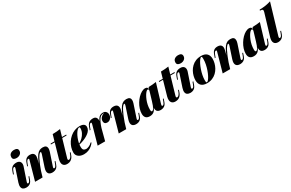

<svg xmlns="http://www.w3.org/2000/svg" viewBox="196 -2357 5963 3933"><g transform="rotate(-30 3177.5 -390.5)"><path d="M169 -676Q169 -730 204 -756Q239 -782 291 -782Q335 -782 357.5 -765Q380 -748 380 -714Q380 -667 344.5 -638.5Q309 -610 257 -610Q214 -610 191.5 -627Q169 -644 169 -676ZM127 -434Q141 -476 118 -476Q103 -476 90 -462.5Q77 -449 63 -413L40 -352H21L49 -430Q63 -468 84.5 -490.5Q106 -513 135 -523Q164 -533 198 -533Q236 -533 259 -520Q282 -507 292 -486.5Q302 -466 302 -441.5Q302 -417 294 -393L190 -85Q182 -60 187 -51.5Q192 -43 202 -43Q211 -43 225 -53.5Q239 -64 255 -106L276 -162H295L270 -89Q255 -47 232 -25Q209 -3 181.5 5.5Q154 14 127 14Q83 14 55.5 -4.5Q28 -23 22 -61.5Q16 -100 35 -158Z M516 0H339L461 -434Q466 -450 467 -459Q468 -468 464.5 -472Q461 -476 452 -476Q437 -476 424 -462.5Q411 -449 397 -413L374 -352H355L383 -430Q402 -483 435 -508Q468 -533 520 -533Q559 -533 582 -520.5Q605 -508 615 -487Q625 -466 625 -441.5Q625 -417 619 -393ZM539 -143Q580 -265 614.5 -341.5Q649 -418 681.5 -460Q714 -502 748.5 -517.5Q783 -533 823 -533Q873 -533 896 -513Q919 -493 920.5 -458.5Q922 -424 908 -382L809 -85Q799 -57 806.5 -50Q814 -43 821 -43Q830 -43 844 -53.5Q858 -64 874 -106L895 -162H914L889 -89Q875 -47 851.5 -25Q828 -3 800.5 5.5Q773 14 746 14Q715 14 692 5Q669 -4 656 -22Q641 -43 639.5 -74.5Q638 -106 655 -158L741 -417Q747 -435 748.5 -447Q750 -459 748 -465Q746 -471 739 -471Q723 -471 701 -444Q679 -417 654.5 -370Q630 -323 605 -262.5Q580 -202 557 -135.5Q534 -69 517 -3Z M1375 -519 1372 -499H1001L1006 -519ZM1148 -85Q1142 -64 1147.5 -53.5Q1153 -43 1166 -43Q1186 -43 1206 -65Q1226 -87 1238 -119L1254 -162H1273L1254 -107Q1235 -50 1194 -18Q1153 14 1095 14Q1045 14 1018 -9.5Q991 -33 986 -72Q981 -111 994 -158L1140 -666Q1195 -667 1238 -670Q1281 -673 1322 -680Z M1482 -210Q1514 -225 1545 -246Q1576 -267 1602 -292Q1642 -331 1667.5 -381Q1693 -431 1693 -489Q1693 -503 1689 -508.5Q1685 -514 1677 -514Q1657 -514 1633.5 -491.5Q1610 -469 1587 -431.5Q1564 -394 1545.5 -347Q1527 -300 1515.5 -250.5Q1504 -201 1504 -155Q1504 -97 1527 -77.5Q1550 -58 1587 -58Q1607 -58 1647 -73Q1687 -88 1727 -128L1743 -120Q1721 -87 1685 -56Q1649 -25 1600 -5.5Q1551 14 1490 14Q1443 14 1403.5 -2Q1364 -18 1340.5 -49.5Q1317 -81 1317 -127Q1317 -186 1335.5 -244Q1354 -302 1388 -354Q1422 -406 1469.5 -446.5Q1517 -487 1575 -510Q1633 -533 1699 -533Q1752 -533 1787.5 -511.5Q1823 -490 1823 -445Q1823 -407 1803 -373.5Q1783 -340 1748 -312.5Q1713 -285 1669 -263Q1625 -241 1576.5 -225Q1528 -209 1481 -200Z M1996 0H1819L1941 -434Q1947 -457 1945 -466.5Q1943 -476 1932 -476Q1917 -476 1904 -462.5Q1891 -449 1877 -413L1854 -352H1835L1863 -430Q1877 -468 1898.5 -490.5Q1920 -513 1949 -523Q1978 -533 2012 -533Q2046 -533 2066 -520.5Q2086 -508 2095 -487Q2104 -466 2104.5 -441.5Q2105 -417 2099 -393ZM2251 -513Q2232 -513 2210.5 -507Q2189 -501 2165.5 -476.5Q2142 -452 2115.5 -398Q2089 -344 2059 -248Q2029 -152 1996 -3L2017 -143Q2047 -260 2072 -335.5Q2097 -411 2122 -454.5Q2147 -498 2177 -515.5Q2207 -533 2247 -533Q2294 -533 2319 -505Q2344 -477 2344 -436Q2344 -403 2329.5 -374.5Q2315 -346 2289.5 -328.5Q2264 -311 2231 -311Q2194 -311 2175 -330Q2156 -349 2156 -386Q2156 -416 2171 -442Q2186 -468 2211 -486.5Q2236 -505 2265 -510Q2262 -511 2258.5 -512Q2255 -513 2251 -513Z M2495 0H2318L2440 -434Q2445 -450 2446 -459Q2447 -468 2443.5 -472Q2440 -476 2431 -476Q2416 -476 2403 -462.5Q2390 -449 2376 -413L2353 -352H2334L2362 -430Q2381 -483 2414 -508Q2447 -533 2499 -533Q2538 -533 2561 -520.5Q2584 -508 2594 -487Q2604 -466 2604 -441.5Q2604 -417 2598 -393ZM2518 -143Q2559 -265 2593.5 -341.5Q2628 -418 2660.5 -460Q2693 -502 2727.5 -517.5Q2762 -533 2802 -533Q2852 -533 2875 -513Q2898 -493 2899.5 -458.5Q2901 -424 2887 -382L2788 -85Q2778 -57 2785.5 -50Q2793 -43 2800 -43Q2809 -43 2823 -53.5Q2837 -64 2853 -106L2874 -162H2893L2868 -89Q2854 -47 2830.5 -25Q2807 -3 2779.5 5.5Q2752 14 2725 14Q2694 14 2671 5Q2648 -4 2635 -22Q2620 -43 2618.5 -74.5Q2617 -106 2634 -158L2720 -417Q2726 -435 2727.5 -447Q2729 -459 2727 -465Q2725 -471 2718 -471Q2702 -471 2680 -444Q2658 -417 2633.5 -370Q2609 -323 2584 -262.5Q2559 -202 2536 -135.5Q2513 -69 2496 -3Z M3138 -54Q3148 -54 3159 -62Q3170 -70 3182 -89.5Q3194 -109 3208 -144Q3222 -179 3238 -234L3212 -125Q3196 -72 3171.5 -41.5Q3147 -11 3116.5 1.5Q3086 14 3051 14Q2988 14 2957.5 -18.5Q2927 -51 2927 -111Q2927 -169 2946.5 -229Q2966 -289 2999.5 -343.5Q3033 -398 3074.5 -440.5Q3116 -483 3161 -508Q3206 -533 3248 -533Q3280 -533 3297.5 -513Q3315 -493 3310 -442L3299 -436Q3304 -461 3299 -472.5Q3294 -484 3282 -484Q3265 -484 3243.5 -462.5Q3222 -441 3199.5 -403.5Q3177 -366 3157.5 -317.5Q3138 -269 3126.5 -215Q3115 -161 3115 -107Q3115 -79 3120 -66.5Q3125 -54 3138 -54ZM3323 -518Q3378 -519 3420.5 -522.5Q3463 -526 3504 -533L3369 -85Q3364 -69 3364.5 -59.5Q3365 -50 3369.5 -46.5Q3374 -43 3381 -43Q3390 -43 3404 -53.5Q3418 -64 3434 -106L3455 -162H3474L3449 -89Q3435 -47 3411.5 -25Q3388 -3 3360.5 5.5Q3333 14 3306 14Q3245 14 3219 -21Q3204 -42 3202.5 -76Q3201 -110 3215 -158Z M3936 -519 3933 -499H3562L3567 -519ZM3709 -85Q3703 -64 3708.5 -53.5Q3714 -43 3727 -43Q3747 -43 3767 -65Q3787 -87 3799 -119L3815 -162H3834L3815 -107Q3796 -50 3755 -18Q3714 14 3656 14Q3606 14 3579 -9.5Q3552 -33 3547 -72Q3542 -111 3555 -158L3701 -666Q3756 -667 3799 -670Q3842 -673 3883 -680Z M4050 -676Q4050 -730 4085 -756Q4120 -782 4172 -782Q4216 -782 4238.5 -765Q4261 -748 4261 -714Q4261 -667 4225.5 -638.5Q4190 -610 4138 -610Q4095 -610 4072.5 -627Q4050 -644 4050 -676ZM4008 -434Q4022 -476 3999 -476Q3984 -476 3971 -462.5Q3958 -449 3944 -413L3921 -352H3902L3930 -430Q3944 -468 3965.5 -490.5Q3987 -513 4016 -523Q4045 -533 4079 -533Q4117 -533 4140 -520Q4163 -507 4173 -486.5Q4183 -466 4183 -441.5Q4183 -417 4175 -393L4071 -85Q4063 -60 4068 -51.5Q4073 -43 4083 -43Q4092 -43 4106 -53.5Q4120 -64 4136 -106L4157 -162H4176L4151 -89Q4136 -47 4113 -25Q4090 -3 4062.5 5.5Q4035 14 4008 14Q3964 14 3936.5 -4.5Q3909 -23 3903 -61.5Q3897 -100 3916 -158Z M4566 -513Q4549 -513 4526 -484.5Q4503 -456 4479 -408Q4455 -360 4434.5 -301Q4414 -242 4401.5 -180Q4389 -118 4389 -62Q4389 -31 4393.5 -18.5Q4398 -6 4408 -6Q4424 -6 4446.5 -33Q4469 -60 4492.5 -106Q4516 -152 4536.5 -210Q4557 -268 4570 -331.5Q4583 -395 4583 -455Q4583 -493 4578 -503Q4573 -513 4566 -513ZM4223 -156Q4223 -203 4236 -255Q4249 -307 4276 -356.5Q4303 -406 4344.5 -446Q4386 -486 4442.5 -509.5Q4499 -533 4571 -533Q4658 -533 4703.5 -489Q4749 -445 4749 -363Q4749 -316 4736 -264Q4723 -212 4696 -162.5Q4669 -113 4627.5 -73Q4586 -33 4529.5 -9.5Q4473 14 4401 14Q4314 14 4268.5 -30Q4223 -74 4223 -156Z M4954 0H4777L4899 -434Q4904 -450 4905 -459Q4906 -468 4902.5 -472Q4899 -476 4890 -476Q4875 -476 4862 -462.5Q4849 -449 4835 -413L4812 -352H4793L4821 -430Q4840 -483 4873 -508Q4906 -533 4958 -533Q4997 -533 5020 -520.5Q5043 -508 5053 -487Q5063 -466 5063 -441.5Q5063 -417 5057 -393ZM4977 -143Q5018 -265 5052.5 -341.5Q5087 -418 5119.5 -460Q5152 -502 5186.5 -517.5Q5221 -533 5261 -533Q5311 -533 5334 -513Q5357 -493 5358.5 -458.5Q5360 -424 5346 -382L5247 -85Q5237 -57 5244.5 -50Q5252 -43 5259 -43Q5268 -43 5282 -53.5Q5296 -64 5312 -106L5333 -162H5352L5327 -89Q5313 -47 5289.5 -25Q5266 -3 5238.5 5.5Q5211 14 5184 14Q5153 14 5130 5Q5107 -4 5094 -22Q5079 -43 5077.5 -74.5Q5076 -106 5093 -158L5179 -417Q5185 -435 5186.5 -447Q5188 -459 5186 -465Q5184 -471 5177 -471Q5161 -471 5139 -444Q5117 -417 5092.5 -370Q5068 -323 5043 -262.5Q5018 -202 4995 -135.5Q4972 -69 4955 -3Z M5597 -54Q5607 -54 5618 -62Q5629 -70 5641 -89.5Q5653 -109 5667 -144Q5681 -179 5697 -234L5671 -125Q5655 -72 5630.5 -41.5Q5606 -11 5575.5 1.5Q5545 14 5510 14Q5447 14 5416.5 -18.5Q5386 -51 5386 -111Q5386 -169 5405.5 -229Q5425 -289 5458.5 -343.5Q5492 -398 5533.5 -440.5Q5575 -483 5620 -508Q5665 -533 5707 -533Q5739 -533 5756.5 -513Q5774 -493 5769 -442L5758 -436Q5763 -461 5758 -472.5Q5753 -484 5741 -484Q5724 -484 5702.5 -462.5Q5681 -441 5658.5 -403.5Q5636 -366 5616.5 -317.5Q5597 -269 5585.5 -215Q5574 -161 5574 -107Q5574 -79 5579 -66.5Q5584 -54 5597 -54ZM5782 -518Q5837 -519 5879.5 -522.5Q5922 -526 5963 -533L5828 -85Q5823 -69 5823.5 -59.5Q5824 -50 5828.5 -46.5Q5833 -43 5840 -43Q5849 -43 5863 -53.5Q5877 -64 5893 -106L5914 -162H5933L5908 -89Q5894 -47 5870.5 -25Q5847 -3 5819.5 5.5Q5792 14 5765 14Q5704 14 5678 -21Q5663 -42 5661.5 -76Q5660 -110 5674 -158Z M6144 -85Q6137 -61 6144 -52Q6151 -43 6160 -43Q6165 -43 6180 -52.5Q6195 -62 6211 -106L6232 -162H6251L6226 -89Q6211 -46 6186.5 -24Q6162 -2 6135 6Q6108 14 6084 14Q6052 14 6028.5 3Q6005 -8 5992 -29.5Q5979 -51 5978 -83Q5977 -115 5990 -158L6143 -667Q6153 -701 6141 -717Q6129 -733 6080 -733L6087 -754Q6169 -755 6232.5 -765.5Q6296 -776 6355 -795Z"/></g></svg>

Font: Playfair Display Black
Style: Italic
Weight: 900
Italic angle: -14°
Designer: Claus Eggers Sørensen
Foundry: Claus Eggers Sørensen
Version: Version 1.203